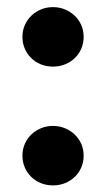

<svg xmlns="http://www.w3.org/2000/svg" viewBox="-20 -526 305 552"><path d="M132.5 -164Q151 -164 167 -157.2Q183 -150.5 195 -139Q207 -127.5 213.8 -112Q220.5 -96.5 220.5 -78.5Q220.5 -60.5 213.8 -44.8Q207 -29 195 -17.5Q183 -6 167 0.5Q151 7 132.5 7Q113.5 7 97.5 0.5Q81.5 -6 69.8 -17.5Q58 -29 51.2 -44.8Q44.5 -60.5 44.5 -78.5Q44.5 -96.5 51.2 -112Q58 -127.5 69.8 -139Q81.5 -150.5 97.5 -157.2Q113.5 -164 132.5 -164ZM132.5 -505.5Q151 -505.5 167 -498.8Q183 -492 195 -480.5Q207 -469 213.8 -453.5Q220.5 -438 220.5 -420Q220.5 -402 213.8 -386.2Q207 -370.5 195 -359Q183 -347.5 167 -341Q151 -334.5 132.5 -334.5Q113.5 -334.5 97.5 -341Q81.5 -347.5 69.8 -359Q58 -370.5 51.2 -386.2Q44.5 -402 44.5 -420Q44.5 -438 51.2 -453.5Q58 -469 69.8 -480.5Q81.5 -492 97.5 -498.8Q113.5 -505.5 132.5 -505.5Z"/></svg>

Font: Lato
Style: Regular
Weight: 900
Designer: Lukasz Dziedzic with Adam Twardoch and Botio Nikoltchev
Foundry: tyPoland Lukasz Dziedzic
Version: Version 2.010; 2014-09-01; http://www.latofonts.com/; ttfaut